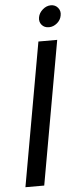

<svg xmlns="http://www.w3.org/2000/svg" viewBox="-59 -898 387 929"><g transform="rotate(-5 134.5 -433.0)"><path d="M25.9 0 149.9 -696.8H241.2L117.2 0ZM207 -761.2Q184.6 -761.2 171.9 -776.4Q159.2 -791.5 163.1 -813Q167 -834.5 185.3 -850.3Q203.6 -866.2 225.1 -866.2Q246.6 -866.2 259.5 -850.3Q272.5 -834.5 268.1 -813Q264.6 -791.5 246.6 -776.4Q228.5 -761.2 207 -761.2Z"/></g></svg>

Font: SVN-Poppins
Style: Italic
Weight: 400
Italic angle: -10°
Designer: Ninad Kale (Devanagari), Jonny Pinhorn (Latin)
Foundry: Indian Type Foundry
Version: Version 3.002 2017